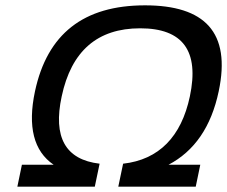

<svg xmlns="http://www.w3.org/2000/svg" viewBox="-20 -699 850 719"><path d="M505 -593C665 -593 727 -508 691 -338C659 -187 575 -101 441 -86L423 0H713L730 -82H611C708 -133 771 -224 799 -357C846 -579 746 -679 523 -679C293 -679 157 -572 111 -357C83 -225 106 -133 181 -82H62L45 0H335L353 -86C225 -101 178 -185 211 -338C247 -508 345 -593 505 -593Z"/></svg>

Font: LT Wave
Style: Italic
Weight: 400
Designer: Daniel Lyons
Version: Version 2.5 (Glyphs App)